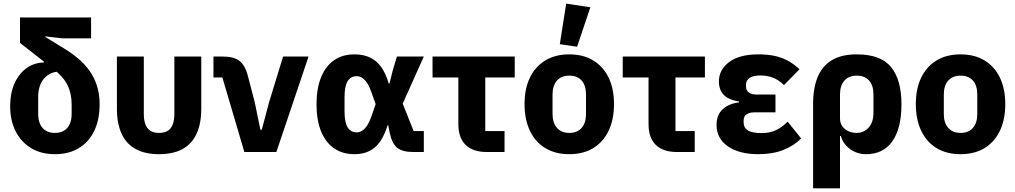

<svg xmlns="http://www.w3.org/2000/svg" viewBox="-20 -836 5585 1056"><path d="M310 -443Q271 -442 244 -423.5Q217 -405 203.5 -374.5Q190 -344 190 -303V-209Q190 -176 201 -152.5Q212 -129 232.5 -117Q253 -105 282 -105Q311 -105 331.5 -117Q352 -129 363 -152.5Q374 -176 374 -209V-261Q374 -291 368.5 -317.5Q363 -344 351.5 -367.5Q340 -391 320.5 -413Q301 -435 274 -456L90 -600V-740H481V-625H323L230 -636V-632L335 -568Q388 -535 425 -500.5Q462 -466 484.5 -428Q507 -390 517.5 -349Q528 -308 528 -263Q528 -178 498.5 -116.5Q469 -55 414 -21.5Q359 12 282 12Q205 12 150 -22Q95 -56 65.5 -115Q36 -174 36 -250Q36 -328 62 -382Q88 -436 130 -464Q172 -492 221 -492V-514Z M771 -525V-210Q771 -175 780 -151.5Q789 -128 807.5 -116.5Q826 -105 855 -105Q884 -105 902.5 -116.5Q921 -128 930 -151.5Q939 -175 939 -210V-525H1087V-239Q1087 -156 1061 -100Q1035 -44 983.5 -16Q932 12 855 12Q778 12 726.5 -16Q675 -44 649 -100Q623 -156 623 -239V-525Z M1500 0H1324L1203 -410H1154V-525H1206Q1265 -525 1296.5 -501.5Q1328 -478 1344 -416L1381 -274L1412 -123H1420L1460 -274L1537 -525H1677Z M2311 -115V0H2252Q2194 0 2165 -23Q2136 -46 2124 -104L2115 -148H2112Q2096 -95 2072 -59.5Q2048 -24 2013 -6Q1978 12 1929 12Q1865 12 1818.5 -19.5Q1772 -51 1746.5 -112Q1721 -173 1721 -262Q1721 -351 1746.5 -412.5Q1772 -474 1818.5 -505.5Q1865 -537 1929 -537Q1978 -537 2014.5 -520Q2051 -503 2076.5 -467.5Q2102 -432 2118 -377H2122L2140 -448L2163 -525H2311L2195 -266L2255 -115ZM1942 -108Q1958 -108 1972.5 -117.5Q1987 -127 2000 -147Q2013 -167 2024 -199L2046 -263L2024 -326Q2013 -358 2000 -378Q1987 -398 1972.5 -407.5Q1958 -417 1942 -417Q1909 -417 1892 -389.5Q1875 -362 1875 -302V-223Q1875 -163 1892 -135.5Q1909 -108 1942 -108Z M2755 0H2657Q2581 0 2541 -39Q2501 -78 2501 -153V-410H2359V-525H2811V-410H2649V-115H2755Z M3111 12Q3034 12 2979 -21.5Q2924 -55 2894.5 -117Q2865 -179 2865 -263Q2865 -348 2894.5 -409Q2924 -470 2979 -503.5Q3034 -537 3111 -537Q3188 -537 3243 -503.5Q3298 -470 3327.5 -409Q3357 -348 3357 -263Q3357 -179 3327.5 -117Q3298 -55 3243 -21.5Q3188 12 3111 12ZM3111 -105Q3155 -105 3179 -132.5Q3203 -160 3203 -209V-316Q3203 -366 3179 -393Q3155 -420 3111 -420Q3068 -420 3043.5 -393Q3019 -366 3019 -316V-209Q3019 -160 3043.5 -132.5Q3068 -105 3111 -105ZM3227 -796 3154 -579 3059 -593 3094 -816Z M3801 0H3703Q3627 0 3587 -39Q3547 -78 3547 -153V-410H3405V-525H3857V-410H3695V-115H3801Z M4312 -167 4386 -75Q4348 -35 4289 -11.5Q4230 12 4151 12Q4045 12 3983 -31.5Q3921 -75 3921 -148Q3921 -204 3954.5 -235Q3988 -266 4045 -273V-278Q3988 -286 3961 -314Q3934 -342 3934 -388Q3934 -452 3990 -494.5Q4046 -537 4152 -537Q4203 -537 4243 -528Q4283 -519 4316 -500.5Q4349 -482 4377 -455L4292 -368Q4275 -385 4255 -397Q4235 -409 4212 -415Q4189 -421 4163 -421Q4123 -421 4103 -407.5Q4083 -394 4083 -371V-361Q4083 -338 4098.5 -327Q4114 -316 4142 -316H4245V-218H4129Q4101 -218 4085.5 -207Q4070 -196 4070 -173V-162Q4070 -134 4093 -119Q4116 -104 4169 -104Q4215 -104 4249 -120.5Q4283 -137 4312 -167Z M4452 200V-263Q4452 -352 4477.5 -413Q4503 -474 4556 -505.5Q4609 -537 4692 -537Q4824 -537 4881 -467Q4938 -397 4938 -263Q4938 -130 4888 -59Q4838 12 4743 12Q4694 12 4655 -16.5Q4616 -45 4605 -88H4600V200ZM4692 -105Q4730 -105 4757 -133.5Q4784 -162 4784 -217V-316Q4784 -366 4760 -393Q4736 -420 4692 -420Q4649 -420 4624.5 -393Q4600 -366 4600 -316V-185Q4600 -160 4612.5 -142Q4625 -124 4646 -114.5Q4667 -105 4692 -105Z M5263 12Q5186 12 5131 -21.5Q5076 -55 5046.5 -117Q5017 -179 5017 -263Q5017 -348 5046.5 -409Q5076 -470 5131 -503.5Q5186 -537 5263 -537Q5340 -537 5395 -503.5Q5450 -470 5479.5 -409Q5509 -348 5509 -263Q5509 -179 5479.5 -117Q5450 -55 5395 -21.5Q5340 12 5263 12ZM5263 -105Q5307 -105 5331 -132.5Q5355 -160 5355 -209V-316Q5355 -366 5331 -393Q5307 -420 5263 -420Q5220 -420 5195.5 -393Q5171 -366 5171 -316V-209Q5171 -160 5195.5 -132.5Q5220 -105 5263 -105Z"/></svg>

Font: IBM Plex Sans
Style: Regular
Weight: 400
Designer: Mike Abbink, Paul van der Laan, Pieter van Rosmalen
Foundry: Bold Monday
Version: Version 3.201